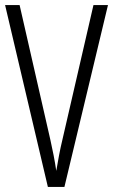

<svg xmlns="http://www.w3.org/2000/svg" viewBox="-20 -734 444 754"><path d="M404 -714H347L225 -185C215 -144 208 -104 201 -63C195 -104 187 -144 178 -184L57 -714H0L168 0H233Z"/></svg>

Font: Noto Sans Armenian ExtraCondensed Light
Style: Regular
Weight: 300
Width: 2
Designer: Monotype Design Team
Foundry: Monotype Imaging Inc.
Version: Version 2.008